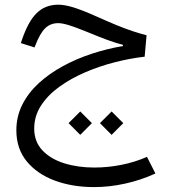

<svg xmlns="http://www.w3.org/2000/svg" viewBox="-20 -457 707 803"><path d="M398 58 446.8 107 495.6 58 446.8 9.2ZM266.8 58 315.6 107 364.4 58 315.6 9.2ZM223.8 -437.4Q169.7 -437.4 133.5 -402.3Q97.4 -367.2 70.3 -286.2L67.2 -276.8L124.5 -258.6L127.9 -267.5Q147.3 -317.8 169.1 -339Q190.9 -360.2 223.5 -360.2Q240.5 -360.2 268.2 -351.7Q296 -343.3 346.7 -322.5Q392.9 -303.3 427.9 -290.4Q463 -277.5 494.2 -269.4V-264.5Q428.3 -253.3 363.7 -232.2Q299.2 -211 242.4 -180Q185.7 -149.1 141.9 -108.9Q98.2 -68.8 73.3 -19.4Q48.4 30 48.4 87.9Q48.4 164.8 91.9 217.8Q135.4 270.9 209.1 298.2Q282.7 325.5 373.5 325.5Q437.1 325.5 502.6 311.1Q568.1 296.8 630 268.6L594.7 199Q545.8 220.8 488.9 232.2Q431.9 243.7 374.2 243.7Q305.5 243.7 248.3 225.8Q191.1 207.8 157.1 171.5Q123.1 135.2 123.1 80.6Q123.1 28.5 151.4 -15.2Q179.6 -58.9 227.6 -93.7Q275.7 -128.4 335.8 -154.4Q395.9 -180.3 460.4 -196.7Q524.8 -213.1 585 -219.9L593 -309.4Q564.1 -317 534.2 -326.9Q504.3 -336.8 468.1 -351.6Q432 -366.4 384.5 -387.7Q320.7 -416.3 284.8 -426.8Q249 -437.4 223.8 -437.4Z"/></svg>

Font: Estedad-FD VF
Style: Regular
Weight: 100
Designer: Amin Abedi
Version: Version 7.3